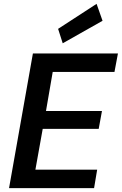

<svg xmlns="http://www.w3.org/2000/svg" viewBox="-20 -978 633 998"><path d="M27 0 151 -700H593L575 -604H254L219 -401H510L493 -308H202L164 -96H485L469 0ZM306 -753 282 -828 482 -958 513 -870Z"/></svg>

Font: DM Sans 12pt SemiBold
Style: Italic
Weight: 600
Italic angle: -10°
Version: Version 4.004;gftools[0.9.30]